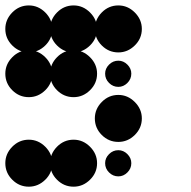

<svg xmlns="http://www.w3.org/2000/svg" viewBox="-24 -691 711 715"><path d="M83.3 -504.2Q118.3 -504.2 144.6 -477.9Q170.8 -451.7 170.8 -416.7Q170.8 -380.8 144.6 -355Q118.3 -329.2 83.3 -329.2Q47.5 -329.2 21.7 -355Q-4.2 -380.8 -4.2 -416.7Q-4.2 -451.7 21.7 -477.9Q47.5 -504.2 83.3 -504.2ZM416.7 -131.7Q435.8 -131.7 450.4 -117.1Q465 -102.5 465 -83.3Q465 -63.3 450.4 -48.8Q435.8 -34.2 416.7 -34.2Q396.7 -34.2 382.1 -48.8Q367.5 -63.3 367.5 -83.3Q367.5 -102.5 382.1 -117.1Q396.7 -131.7 416.7 -131.7ZM250 -170.8Q285 -170.8 311.2 -144.6Q337.5 -118.3 337.5 -83.3Q337.5 -47.5 311.2 -21.7Q285 4.2 250 4.2Q214.2 4.2 188.3 -21.7Q162.5 -47.5 162.5 -83.3Q162.5 -118.3 188.3 -144.6Q214.2 -170.8 250 -170.8ZM83.3 -170.8Q118.3 -170.8 144.6 -144.6Q170.8 -118.3 170.8 -83.3Q170.8 -47.5 144.6 -21.7Q118.3 4.2 83.3 4.2Q47.5 4.2 21.7 -21.7Q-4.2 -47.5 -4.2 -83.3Q-4.2 -118.3 21.7 -144.6Q47.5 -170.8 83.3 -170.8ZM416.7 -337.5Q451.7 -337.5 477.9 -311.2Q504.2 -285 504.2 -250Q504.2 -214.2 477.9 -188.3Q451.7 -162.5 416.7 -162.5Q380.8 -162.5 355 -188.3Q329.2 -214.2 329.2 -250Q329.2 -285 355 -311.2Q380.8 -337.5 416.7 -337.5ZM416.7 -465Q435.8 -465 450.4 -450.4Q465 -435.8 465 -416.7Q465 -396.7 450.4 -382.1Q435.8 -367.5 416.7 -367.5Q396.7 -367.5 382.1 -382.1Q367.5 -396.7 367.5 -416.7Q367.5 -435.8 382.1 -450.4Q396.7 -465 416.7 -465ZM250 -504.2Q285 -504.2 311.2 -477.9Q337.5 -451.7 337.5 -416.7Q337.5 -380.8 311.2 -355Q285 -329.2 250 -329.2Q214.2 -329.2 188.3 -355Q162.5 -380.8 162.5 -416.7Q162.5 -451.7 188.3 -477.9Q214.2 -504.2 250 -504.2ZM83.3 -465Q102.5 -465 117.1 -450.4Q131.7 -435.8 131.7 -416.7Q131.7 -396.7 117.1 -382.1Q102.5 -367.5 83.3 -367.5Q63.3 -367.5 48.8 -382.1Q34.2 -396.7 34.2 -416.7Q34.2 -435.8 48.8 -450.4Q63.3 -465 83.3 -465ZM416.7 -670.8Q451.7 -670.8 477.9 -644.6Q504.2 -618.3 504.2 -583.3Q504.2 -547.5 477.9 -521.7Q451.7 -495.8 416.7 -495.8Q380.8 -495.8 355 -521.7Q329.2 -547.5 329.2 -583.3Q329.2 -618.3 355 -644.6Q380.8 -670.8 416.7 -670.8ZM250 -670.8Q285 -670.8 311.2 -644.6Q337.5 -618.3 337.5 -583.3Q337.5 -547.5 311.2 -521.7Q285 -495.8 250 -495.8Q214.2 -495.8 188.3 -521.7Q162.5 -547.5 162.5 -583.3Q162.5 -618.3 188.3 -644.6Q214.2 -670.8 250 -670.8ZM83.3 -670.8Q118.3 -670.8 144.6 -644.6Q170.8 -618.3 170.8 -583.3Q170.8 -547.5 144.6 -521.7Q118.3 -495.8 83.3 -495.8Q47.5 -495.8 21.7 -521.7Q-4.2 -547.5 -4.2 -583.3Q-4.2 -618.3 21.7 -644.6Q47.5 -670.8 83.3 -670.8Z"/></svg>

Font: 0xA000-Dots-Mono
Style: Dots-Mono
Weight: 400
Version: Version 0.1